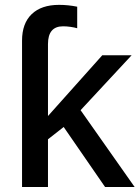

<svg xmlns="http://www.w3.org/2000/svg" viewBox="-20 -750 560 770"><path d="M401.4 0 235.4 -240.7 172.4 -191.4V0H68.4V-586.9Q68.4 -656.2 107.2 -693.4Q146 -730.5 216.8 -730.5Q253.4 -730.5 289.6 -723.1V-636.7Q278.3 -640.1 262.7 -642.3Q247.1 -644.5 232.9 -644.5Q172.4 -644.5 172.4 -573.2V-284.7L390.1 -528.3H507.8L303.2 -308.1L520 0Z"/></svg>

Font: Arimo Medium
Style: Regular
Weight: 500
Designer: Steve Matteson
Foundry: Monotype Imaging Inc.
Version: Version 1.33